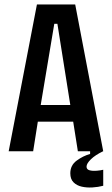

<svg xmlns="http://www.w3.org/2000/svg" viewBox="-20 -680 502 863"><path d="M19 0 146 -660H318L444 0H330L309 -133H150L129 0ZM224 -573 163 -208H296L238 -573ZM444 155Q421 161 395.5 162.5Q370 164 347.5 159Q325 154 310.5 139.5Q296 125 296 99Q296 63 324.5 42Q353 21 385 12V-5H443V0Q408 17 388.5 36Q369 55 369 69Q369 82 383 85.5Q397 89 414.5 87.5Q432 86 444 83Z"/></svg>

Font: Bricolage Grotesque 10pt Condensed Medium
Style: Regular
Weight: 500
Width: 3
Designer: Mathieu Triay
Foundry: Atelier Triay
Version: Version 1.000; ttfautohint (v1.8.4.7-5d5b);gftools[0.9.32]